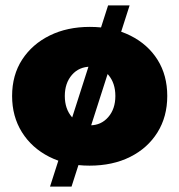

<svg xmlns="http://www.w3.org/2000/svg" viewBox="-20 -608 667 714"><path d="M313 8Q228 8 163 -25Q98 -58 61.5 -116.5Q25 -175 25 -251Q25 -329 62.5 -386.5Q100 -444 165 -476Q230 -508 314 -508Q400 -508 465 -475.5Q530 -443 566 -385.5Q602 -328 602 -251Q602 -174 565.5 -115.5Q529 -57 464 -24.5Q399 8 313 8ZM315 -142Q356 -142 382.5 -172.5Q409 -203 409 -251Q409 -299 383 -329.5Q357 -360 317 -360Q274 -360 247.5 -329.5Q221 -299 221 -251Q221 -203 247.5 -172.5Q274 -142 315 -142ZM166 86 382 -588H462L246 86Z"/></svg>

Font: Paytone One
Style: Regular
Weight: 400
Designer: Vernon Adams
Foundry: Vernon Adams
Version: Version 1.002; ttfautohint (v1.8.4.7-5d5b);gftools[0.9.23]